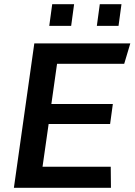

<svg xmlns="http://www.w3.org/2000/svg" viewBox="-20 -892 640 912"><path d="M46 0 143 -686H599L570 -589H251L224 -398H516L503 -303H211L182 -100H506L507 0ZM214 -769 228 -872H332L318 -769ZM440 -769 454 -872H557L543 -769Z"/></svg>

Font: Chivo Mono Medium
Style: Italic
Weight: 500
Italic angle: -8.05°
Monospace: yes
Designer: Hector Gatti
Foundry: Omnibus-Type
Version: Version 1.008